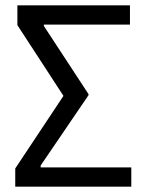

<svg xmlns="http://www.w3.org/2000/svg" viewBox="-20 -714 540 718"><path d="M37 -84 217 -355V-356L45 -620V-694H466V-622H144V-617L311 -362V-358L132 -95V-88H471V-16H37Z"/></svg>

Font: D2Coding
Style: Regular
Weight: 400
Monospace: yes
Designer: Yong-Rak Park; Jeong-Hwan Yoon; Sang-Min Lee;
Foundry: NHN Corporation
Version: Version 1.3.2; Build 20180524